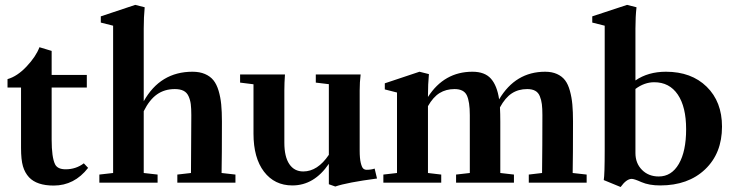

<svg xmlns="http://www.w3.org/2000/svg" viewBox="-20 -746 2988 784"><path d="M199.2 11.7Q130.4 11.7 98.6 -22Q81.5 -40.5 73.7 -67.1Q65.9 -93.8 65.9 -141.6V-388.7H10.7V-422.9Q50.3 -434.1 88.4 -474.4Q126.5 -514.6 141.1 -553.2L190.9 -538.1V-439.9H334.5V-388.7H190.9V-176.3Q190.9 -103 205.1 -74.7Q215.3 -54.7 248 -54.7Q290 -54.7 322.3 -79.1L339.8 -60.5Q283.7 11.7 199.2 11.7Z M385.7 0V-33.2L441.9 -39.6V-641.1L391.6 -653.8V-679.2L532.2 -726.1L570.8 -716.3Q566.9 -676.3 566.9 -629.4V-332.5Q634.3 -453.1 766.1 -453.1Q795.4 -453.1 816.9 -443.8Q838.4 -434.6 851.6 -418.2Q864.7 -401.9 872.6 -375.5Q880.4 -349.1 883.3 -319.6Q886.2 -290 886.2 -249.5Q886.2 -107.9 884.8 -39.6L941.4 -33.2V0H704.1V-33.2L759.8 -39.6Q761.2 -269.5 761.2 -275.9Q761.2 -303.2 759 -320.6Q756.8 -337.9 750 -353Q743.2 -368.2 729.5 -375.2Q715.8 -382.3 693.8 -382.3Q651.9 -382.3 621.1 -360.6Q590.3 -338.9 566.9 -292V-39.6L623.5 -33.2V0Z M1173.8 11.2Q1101.1 11.2 1058.1 -44.9Q1015.1 -101.1 1015.1 -200.2V-401.9L960.4 -408.7V-441.9H1143.6Q1141.1 -407.7 1141.1 -377V-163.1Q1141.1 -106 1161.4 -75.9Q1181.6 -45.9 1218.3 -45.9Q1276.9 -45.9 1322.8 -113.8V-402.3L1269.5 -408.7V-441.9H1452.6Q1448.7 -410.6 1448.7 -377V-131.3Q1448.7 -99.1 1453.1 -81.1Q1457.5 -63 1463.1 -57.9Q1468.8 -52.7 1477.1 -52.7Q1495.6 -52.7 1509.8 -57.6L1519.5 -17.1Q1397.5 -1 1349.1 15.6L1322.8 6.3V-77.1Q1262.7 11.2 1173.8 11.2Z M1545.4 0V-33.2L1601.1 -39.6V-368.2L1551.3 -380.9V-405.8L1692.9 -453.1L1731.4 -443.4Q1727.5 -401.9 1727.5 -355.5V-350.1Q1793.9 -453.1 1909.2 -453.1Q1959.5 -453.1 1984.6 -424.8Q2009.8 -396.5 2018.1 -340.3Q2085 -453.1 2206.1 -453.1Q2233.9 -453.1 2254.4 -443.8Q2274.9 -434.6 2287.4 -418.2Q2299.8 -401.9 2307.1 -375.2Q2314.5 -348.6 2317.1 -319.3Q2319.8 -290 2319.8 -249.5Q2319.8 -107.9 2318.4 -39.6L2375.5 -33.2V0H2139.2V-33.2L2193.4 -39.6Q2194.8 -153.8 2194.8 -275.9Q2194.8 -303.2 2192.6 -320.6Q2190.4 -337.9 2184.3 -353Q2178.2 -368.2 2165.5 -375.2Q2152.8 -382.3 2132.8 -382.3Q2096.7 -382.3 2069.8 -364.7Q2043 -347.2 2021.5 -307.6Q2022.9 -281.2 2022.9 -249.5V-39.6L2078.6 -33.2V0H1842.3V-33.2L1898.4 -39.6V-275.9Q1898.4 -331.1 1886.2 -356.7Q1874 -382.3 1835.9 -382.3Q1801.3 -382.3 1774.9 -366Q1748.5 -349.6 1727.5 -312.5V-39.6L1781.7 -33.2V0Z M2514.2 17.6 2445.3 -10.7Q2449.2 -31.2 2449.2 -134.8V-641.1L2398.4 -653.8V-679.2L2540.5 -726.1L2579.1 -716.3Q2574.7 -678.7 2574.7 -629.4V-417.5Q2626.5 -453.1 2699.2 -453.1Q2803.2 -453.1 2865.7 -391.8Q2928.2 -330.6 2928.2 -229Q2928.2 -120.1 2859.1 -54.4Q2790 11.2 2675.8 11.2Q2630.4 11.2 2599.1 -2.4Q2569.8 -15.6 2559.6 -15.6Q2538.1 -15.6 2514.2 17.6ZM2574.7 -121.1Q2574.7 -79.1 2601.6 -52.2Q2628.4 -25.4 2669.9 -25.4Q2722.2 -25.4 2752 -76.9Q2781.7 -128.4 2781.7 -218.3Q2781.7 -309.6 2747.6 -359.9Q2713.4 -410.2 2651.4 -410.2Q2611.3 -410.2 2574.7 -382.8Z"/></svg>

Font: Elstob 10pt
Style: Bold
Weight: 700
Designer: Peter S. Baker
Version: Version 1.015